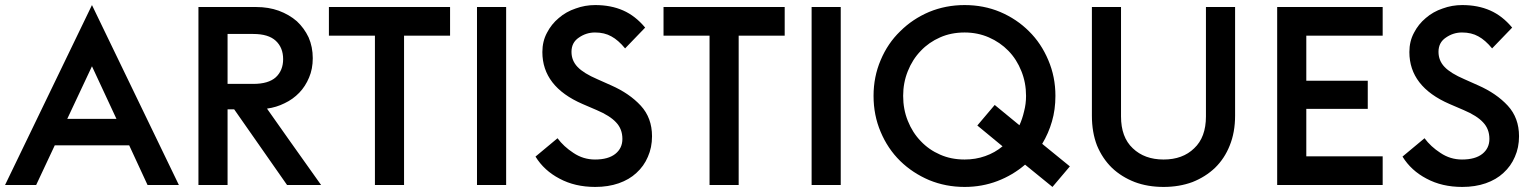

<svg xmlns="http://www.w3.org/2000/svg" viewBox="-30 -738 6116 766"><path d="M336.9 -717.8Q423.8 -538.1 683.6 0Q652.3 0 558.6 0Q540 -39.1 485.4 -158.2Q411.1 -158.2 188.5 -158.2Q169.9 -118.2 114.3 0Q83 0 -9.8 0Q77.1 -179.7 336.9 -717.8ZM238.3 -263.7Q287.1 -263.7 434.6 -263.7Q410.2 -316.4 336.9 -473.6Q312.5 -421.9 238.3 -263.7Z M904.3 -301.8Q897.5 -301.8 877.9 -301.8Q877.9 -226.6 877.9 0Q848.6 0 761.7 0Q761.7 -177.7 761.7 -710Q819.3 -710 992.2 -710Q1041 -710 1082 -695.3Q1124 -679.7 1154.3 -653.3Q1183.6 -626 1201.2 -588.9Q1217.8 -550.8 1217.8 -505.9Q1217.8 -462.9 1203.1 -428.7Q1188.5 -393.6 1164.1 -368.2Q1138.7 -341.8 1105.5 -326.2Q1072.3 -309.6 1035.2 -304.7Q1106.4 -203.1 1251 0Q1216.8 0 1115.2 0Q1062.5 -75.2 904.3 -301.8ZM980.5 -403.3Q1041 -403.3 1070.3 -429.7Q1099.6 -457 1099.6 -502Q1099.6 -547.9 1070.3 -575.2Q1041 -602.5 980.5 -602.5Q946.3 -602.5 877.9 -602.5Q877.9 -552.7 877.9 -403.3Q903.3 -403.3 980.5 -403.3Z M1465.8 -595.7Q1419.9 -595.7 1282.2 -595.7Q1282.2 -624 1282.2 -710Q1403.3 -710 1765.6 -710Q1765.6 -681.6 1765.6 -595.7Q1719.7 -595.7 1582 -595.7Q1582 -447.3 1582 0Q1552.7 0 1465.8 0Q1465.8 -149.4 1465.8 -595.7Z M1873 -710Q1902.3 -710 1989.3 -710Q1989.3 -532.2 1989.3 0Q1960 0 1873 0Q1873 -177.7 1873 -710Z M2344.7 7.8Q2263.7 7.8 2202.1 -25.4Q2140.6 -57.6 2106.4 -113.3Q2135.7 -137.7 2194.3 -186.5Q2218.8 -153.3 2257.8 -127.9Q2296.9 -101.6 2343.8 -101.6Q2396.5 -101.6 2424.8 -124Q2453.1 -146.5 2453.1 -183.6Q2453.1 -223.6 2427.7 -250Q2403.3 -276.4 2350.6 -298.8Q2331.1 -306.6 2293.9 -323.2Q2133.8 -392.6 2133.8 -530.3Q2133.8 -573.2 2152.3 -607.4Q2169.9 -641.6 2199.2 -666Q2228.5 -691.4 2266.6 -704.1Q2303.7 -717.8 2344.7 -717.8Q2407.2 -717.8 2456.1 -696.3Q2504.9 -674.8 2543.9 -627.9Q2517.6 -600.6 2463.9 -544.9Q2436.5 -578.1 2409.2 -592.8Q2381.8 -608.4 2343.8 -608.4Q2308.6 -608.4 2279.3 -587.9Q2250 -568.4 2250 -531.2Q2250 -496.1 2274.4 -470.7Q2298.8 -445.3 2353.5 -421.9Q2371.1 -414.1 2408.2 -397.5Q2481.4 -365.2 2526.4 -316.4Q2571.3 -267.6 2571.3 -194.3Q2571.3 -149.4 2554.7 -112.3Q2539.1 -75.2 2508.8 -47.9Q2480.5 -21.5 2438.5 -6.8Q2396.5 7.8 2344.7 7.8Z M2800.8 -595.7Q2754.9 -595.7 2617.2 -595.7Q2617.2 -624 2617.2 -710Q2738.3 -710 3100.6 -710Q3100.6 -681.6 3100.6 -595.7Q3054.7 -595.7 2917 -595.7Q2917 -447.3 2917 0Q2887.7 0 2800.8 0Q2800.8 -149.4 2800.8 -595.7Z M3208 -710Q3237.3 -710 3324.2 -710Q3324.2 -532.2 3324.2 0Q3294.9 0 3208 0Q3208 -177.7 3208 -710Z M4059.6 -81.1Q4010.7 -39.1 3949.2 -15.6Q3887.7 7.8 3818.4 7.8Q3743.2 7.8 3676.8 -19.5Q3610.4 -47.9 3561.5 -95.7Q3511.7 -144.5 3483.4 -211.9Q3455.1 -278.3 3455.1 -355.5Q3455.1 -431.6 3483.4 -498Q3511.7 -565.4 3561.5 -613.3Q3610.4 -662.1 3676.8 -690.4Q3743.2 -717.8 3818.4 -717.8Q3894.5 -717.8 3960 -690.4Q4026.4 -662.1 4075.2 -613.3Q4124 -565.4 4152.3 -498Q4180.7 -431.6 4180.7 -355.5Q4180.7 -300.8 4167 -253.9Q4153.3 -206.1 4127.9 -164.1Q4165 -133.8 4238.3 -74.2Q4220.7 -53.7 4168.9 7.8Q4141.6 -14.6 4059.6 -81.1ZM3818.4 -101.6Q3862.3 -101.6 3900.4 -115.2Q3939.5 -128.9 3969.7 -154.3Q3936.5 -181.6 3869.1 -237.3Q3886.7 -257.8 3938.5 -319.3Q3962.9 -298.8 4037.1 -238.3Q4048.8 -263.7 4055.7 -293.9Q4063.5 -323.2 4063.5 -355.5Q4063.5 -408.2 4044.9 -454.1Q4026.4 -501 3993.2 -535.2Q3960 -569.3 3915 -588.9Q3870.1 -608.4 3818.4 -608.4Q3764.6 -608.4 3720.7 -588.9Q3675.8 -569.3 3643.6 -535.2Q3610.4 -501 3591.8 -454.1Q3573.2 -408.2 3573.2 -355.5Q3573.2 -301.8 3591.8 -255.9Q3610.4 -209 3643.6 -174.8Q3675.8 -140.6 3720.7 -121.1Q3764.6 -101.6 3818.4 -101.6Z M4612.3 7.8Q4548.8 7.8 4497.1 -11.7Q4444.3 -32.2 4406.2 -68.4Q4368.2 -105.5 4346.7 -157.2Q4326.2 -210 4326.2 -276.4Q4326.2 -420.9 4326.2 -710Q4355.5 -710 4442.4 -710Q4442.4 -600.6 4442.4 -273.4Q4442.4 -190.4 4489.3 -146.5Q4536.1 -101.6 4612.3 -101.6Q4688.5 -101.6 4734.4 -146.5Q4781.2 -190.4 4781.2 -273.4Q4781.2 -418.9 4781.2 -710Q4810.5 -710 4897.5 -710Q4897.5 -601.6 4897.5 -276.4Q4897.5 -210 4876 -157.2Q4855.5 -105.5 4817.4 -68.4Q4779.3 -32.2 4727.5 -11.7Q4674.8 7.8 4612.3 7.8Z M5065.4 -710Q5170.9 -710 5486.3 -710Q5486.3 -681.6 5486.3 -595.7Q5410.2 -595.7 5181.6 -595.7Q5181.6 -550.8 5181.6 -416Q5243.2 -416 5426.8 -416Q5426.8 -387.7 5426.8 -303.7Q5365.2 -303.7 5181.6 -303.7Q5181.6 -256.8 5181.6 -114.3Q5257.8 -114.3 5486.3 -114.3Q5486.3 -85.9 5486.3 0Q5380.9 0 5065.4 0Q5065.4 -177.7 5065.4 -710Z M5803.7 7.8Q5722.7 7.8 5661.1 -25.4Q5599.6 -57.6 5565.4 -113.3Q5594.7 -137.7 5653.3 -186.5Q5677.7 -153.3 5716.8 -127.9Q5755.9 -101.6 5802.7 -101.6Q5855.5 -101.6 5883.8 -124Q5912.1 -146.5 5912.1 -183.6Q5912.1 -223.6 5886.7 -250Q5862.3 -276.4 5809.6 -298.8Q5790 -306.6 5752.9 -323.2Q5592.8 -392.6 5592.8 -530.3Q5592.8 -573.2 5611.3 -607.4Q5628.9 -641.6 5658.2 -666Q5687.5 -691.4 5725.6 -704.1Q5762.7 -717.8 5803.7 -717.8Q5866.2 -717.8 5915 -696.3Q5963.9 -674.8 6002.9 -627.9Q5976.6 -600.6 5922.9 -544.9Q5895.5 -578.1 5868.2 -592.8Q5840.8 -608.4 5802.7 -608.4Q5767.6 -608.4 5738.3 -587.9Q5709 -568.4 5709 -531.2Q5709 -496.1 5733.4 -470.7Q5757.8 -445.3 5812.5 -421.9Q5830.1 -414.1 5867.2 -397.5Q5940.4 -365.2 5985.4 -316.4Q6030.3 -267.6 6030.3 -194.3Q6030.3 -149.4 6013.7 -112.3Q5998 -75.2 5967.8 -47.9Q5939.5 -21.5 5897.5 -6.8Q5855.5 7.8 5803.7 7.8Z"/></svg>

Font: SSportsD
Style: Medium
Weight: 400
Designer: Swiss Typefaces
Version: Version 1.000